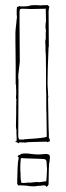

<svg xmlns="http://www.w3.org/2000/svg" viewBox="-20 -724 257 747"><path d="M53 -166Q53 -168 55 -170H66Q75 -170 78 -169Q86 -171 90 -171L162 -173V-171Q166 -171 167 -172L173 -174L174 -177Q173 -180 173 -184Q173 -185 172 -186L171 -185Q171 -185 170.5 -185.5Q170 -186 170 -190Q170 -194 170 -202.5Q170 -211 169 -227L167 -341Q167 -344 168 -345L167 -355Q167 -369 166 -378.5Q165 -388 165 -403Q165 -427 166 -461.5Q167 -496 169 -542H170L169 -678Q169 -684 170 -685Q170 -687 169 -687L170 -689Q171 -691 170.5 -692.5Q170 -694 172 -696V-699Q170 -699 169 -700.5Q168 -702 166 -704Q141 -704 138 -703Q135 -703 130.5 -703.5Q126 -704 119 -704H112L99 -703Q94 -701 88 -700Q82 -699 58 -699L55 -701Q54 -700 53 -700V-699Q52 -698 51 -698L46 -697Q46 -693 45.5 -690Q45 -687 45 -685V-671Q45 -661 46 -658L45 -648Q44 -646 44 -639L43 -630Q42 -622 41.5 -616.5Q41 -611 40.5 -606.5Q40 -602 40 -596Q40 -590 40 -581Q40 -572 40 -558Q40 -544 40.5 -522Q41 -500 41 -469Q41 -438 41 -395H42Q43 -391 42.5 -385.5Q42 -380 43 -376V-358Q43 -354 42.5 -350.5Q42 -347 42 -344Q42 -344 44 -334L43 -327Q43 -321 44 -320H43L44 -319Q43 -318 43 -317V-282Q43 -269 42.5 -258Q42 -247 42 -234Q42 -229 42.5 -225.5Q43 -222 44 -218V-205L45 -182Q45 -180 44 -180V-179Q44 -177 45 -176Q44 -176 42 -174V-173Q41 -174 40 -174V-173Q39 -173 38 -172Q40 -172 44 -171Q48 -170 50 -168Q51 -168 53 -166ZM160 -357V-300Q161 -287 161 -260.5Q161 -234 162 -192Q160 -191 156 -190Q152 -189 144 -188Q136 -187 122 -185.5Q108 -184 86 -183Q83 -182 79 -182.5Q75 -183 73 -181H56Q54 -181 52.5 -186Q51 -191 51 -196L52 -417L50 -421L52 -422Q51 -423 51 -425V-427H52L51 -431L57 -483Q56 -580 56 -628.5Q56 -677 56 -679Q56 -687 59 -688.5Q62 -690 67 -690Q78 -690 85.5 -689.5Q93 -689 101 -689Q120 -689 130.5 -689.5Q141 -690 158 -690Q158 -677 158.5 -665Q159 -653 159 -640Q158 -638 157.5 -631Q157 -624 157 -618Q157 -615 157.5 -613Q158 -611 158 -610H159Q159 -608 158 -607L159 -602Q158 -601 158 -600V-574Q156 -564 156 -563Q156 -558 156.5 -554Q157 -550 157 -546V-526Q158 -521 158.5 -500.5Q159 -480 159 -443V-381Q159 -375 159.5 -369Q160 -363 160 -357ZM173 -120Q168 -125 158 -125Q153 -125 146 -124Q139 -123 131 -123Q116 -123 102.5 -125Q89 -127 79 -127Q63 -127 59 -123V-122L52 -120Q50 -118 50 -117L49 -116Q49 -114 50 -113.5Q51 -113 52 -112H53Q52 -104 51.5 -102Q51 -100 50 -93.5Q49 -87 48.5 -72Q48 -57 47 -23V-8Q47 -7 51 -4V-2Q52 -2 54 -2.5Q56 -3 59 -3Q63 -3 67.5 -2.5Q72 -2 78 -2V-1L82 -2Q95 1 110 1Q114 1 118.5 0.5Q123 0 128 -1H137Q147 -3 148 -3Q156 -3 159 0L160 2Q161 3 162 3L163 1Q165 -1 167 -1V-5H169Q169 -32 169.5 -46Q170 -60 170 -67Q170 -74 170.5 -77.5Q171 -81 171 -87L173 -96Q173 -107 174 -108L175 -109L174 -112ZM160 -19 133 -15Q131 -15 128.5 -15.5Q126 -16 123 -16L103 -14Q101 -14 98 -13.5Q95 -13 93 -13V-14L73 -12Q61 -12 62 -16Q63 -20 61 -23L60 -39Q60 -43 60 -48Q60 -53 59 -60V-73Q59 -89 60 -96Q61 -103 61 -108L67 -109Q70 -108 78 -108Q106 -107 122.5 -106.5Q139 -106 147 -105.5Q155 -105 157.5 -103Q160 -101 161 -96L163 -65Q161 -23 160 -19Z"/></svg>

Font: Londrina Sketch
Style: Regular
Weight: 400
Designer: Marcelo Magalhaes
Foundry: Marcelo Magalhães
Version: Version 1.002